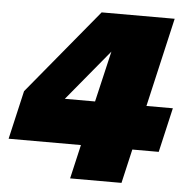

<svg xmlns="http://www.w3.org/2000/svg" viewBox="-51 -754 778 804"><g transform="rotate(5 338.0 -352.0)"><path d="M273 0 306 -143H2L49 -347L344 -704H651L565 -330H676L633 -143H522L489 0ZM222 -330H349L399 -544Z"/></g></svg>

Font: Prodigy Sans Black
Style: Italic
Weight: 900
Italic angle: -13°
Designer: Wei Huang
Foundry: Wei Huang
Version: Version 1.003; ttfautohint (v1.8.3)